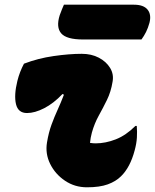

<svg xmlns="http://www.w3.org/2000/svg" viewBox="-20 -786 659 817"><path d="M82 -515Q142 -538 208.5 -547.5Q275 -557 328 -557Q369 -557 400.5 -540.5Q432 -524 448.5 -497Q465 -470 459 -438Q452 -395 435 -360.5Q418 -326 400 -293.5Q382 -261 371 -222Q368 -211 366 -200Q364 -189 363 -178Q369 -177 375.5 -176.5Q382 -176 387 -176Q429 -176 472.5 -193Q516 -210 556 -250H562Q564 -226 562.5 -200.5Q561 -175 553 -146Q534 -74 495 -36Q473 -14 438.5 -1.5Q404 11 350 11Q298 11 256.5 -17Q215 -45 193.5 -88.5Q172 -132 180 -180Q187 -222 199 -255Q211 -288 225 -318.5Q239 -349 252 -383L246 -386Q208 -346 168 -325.5Q128 -305 95 -305Q57 -305 48 -343Q39 -381 54 -442Q59 -462 66 -480Q73 -498 82 -515ZM252 -766H550Q591 -766 608 -745Q625 -724 616 -689Q610 -667 601.5 -650Q593 -633 582 -618H333Q263 -618 240.5 -644Q218 -670 234 -721Q239 -735 243.5 -746Q248 -757 252 -766Z"/></svg>

Font: Recursive Mn Csl St Blk
Style: Italic
Weight: 900
Italic angle: -15°
Monospace: yes
Version: Version 1.079;hotconv 1.0.112;makeotfexe 2.5.65598; ttfautoh